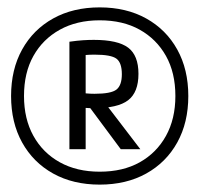

<svg xmlns="http://www.w3.org/2000/svg" viewBox="-20 -760 540 520"><path d="M250 -260Q178 -260 124 -290Q70 -320 40 -374Q10 -428 10 -500Q10 -572 40 -626Q70 -680 124 -710Q178 -740 250 -740Q322 -740 376 -710Q430 -680 460 -626Q490 -572 490 -500Q490 -428 460 -374Q430 -320 376 -290Q322 -260 250 -260ZM250 -295Q313 -295 358.5 -320.5Q404 -346 429.5 -392Q455 -438 455 -500Q455 -563 429.5 -608.5Q404 -654 358.5 -679.5Q313 -705 250 -705Q188 -705 142 -679.5Q96 -654 70.5 -608.5Q45 -563 45 -500Q45 -438 70.5 -392Q96 -346 142 -320.5Q188 -295 250 -295ZM168 -647Q189 -650 204.5 -651Q220 -652 234 -652Q299 -652 327 -631Q355 -610 355 -560Q355 -510 327 -488.5Q299 -467 234 -467Q221 -467 208 -468Q195 -469 177 -471L186 -510Q203 -508 214 -507Q225 -506 236 -506Q281 -506 295.5 -517.5Q310 -529 310 -559Q310 -590 295.5 -601Q281 -612 236 -612Q223 -612 211.5 -611Q200 -610 185 -608L212 -639V-356H168ZM307 -356 206 -492H256L360 -356Z"/></svg>

Font: M PLUS 1 Code Light
Style: Regular
Weight: 300
Designer: Coji Morishita
Foundry: UNDERFOREST DESIGN
Version: Version 1.002